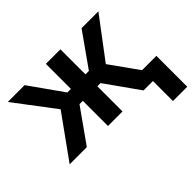

<svg xmlns="http://www.w3.org/2000/svg" viewBox="-150 -759 1159 1159"><g transform="rotate(-45 429.0 -179.5)"><path d="M221.7 -273.4 27.3 -530.3H170.9L322.3 -316.4H352.5V-530.3H476.6V-316.4H505.9L657.2 -530.3H800.8L607.4 -273.4L736.3 -92.3V-92.8H858.4V170.9H736.3V0H656.2L503.9 -214.8H476.6V0H352.5V-214.8H324.2L171.9 0H25.4Z"/></g></svg>

Font: Pretendard Std SemiBold
Style: Regular
Weight: 600
Designer: Base glyphs from Inter by Rasmus Andersson; Hangeul glyphs from Noto Sans CJK(Source Han Sans) by Jang Soo-young and Kan
Foundry: Kil Hyung-jin
Version: Version 1.309